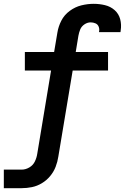

<svg xmlns="http://www.w3.org/2000/svg" viewBox="-40 -779 653 1004"><path d="M-20 205H73Q100 205 127 199.5Q154 194 179 179Q204 164 222.5 141.5Q241 119 251 93Q261 67 265 40L340 -410H525V-507H356L370 -592Q373 -609 379.5 -625Q386 -641 401.5 -651.5Q417 -662 434 -662Q447 -662 459 -657Q471 -652 476 -639.5Q481 -627 478 -614Q478 -612 478 -611H590Q591 -615 591 -619Q596 -650 588.5 -678.5Q581 -707 559.5 -726Q538 -745 509 -752Q480 -759 450 -759Q418 -759 385.5 -751Q353 -743 324.5 -722Q296 -701 280.5 -670.5Q265 -640 260 -608L243 -507H90V-410H227L155 24Q152 45 142.5 65Q133 85 113.5 96.5Q94 108 73 108H-20Z"/></svg>

Font: Iosevka Sparkle SmBdObl
Style: Regular
Weight: 600
Italic angle: -9°
Designer: Belleve Invis
Foundry: Belleve Invis
Version: Version 4.5.0; ttfautohint (v1.8.3)